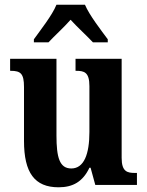

<svg xmlns="http://www.w3.org/2000/svg" viewBox="-20 -786 624 816"><path d="M124 -619V-606H186C210 -632 253 -671 280 -702C306 -673 354 -629 375 -606H438V-619C410 -657 360 -721 341 -766H220C202 -721 151 -657 124 -619ZM229 10C290 10 332 -14 360 -73H365L385 0H562V-51H554C521 -51 497 -56 497 -115V-536H301V-485H304C338 -485 360 -479 360 -420V-225C360 -131 337 -70 283 -70C233 -70 220 -117 220 -210V-536H23V-485H26C68 -485 82 -473 82 -416V-187C82 -52 127 10 229 10Z"/></svg>

Font: Noto Serif Ethiopic Condensed
Style: Bold
Weight: 700
Width: 3
Designer: Monotype Design Team
Foundry: Monotype Imaging Inc.
Version: Version 2.102